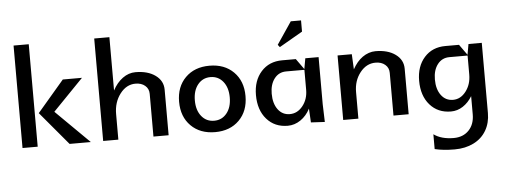

<svg xmlns="http://www.w3.org/2000/svg" viewBox="-49 -671 2649 1008"><g transform="rotate(-5 1275.0 -167.5)"><path d="M50 0V-540H130V0ZM410 0H298L151 -175L292 -340H393L233 -175Z M475 0V-540H555V-259Q576 -299 607.5 -322Q639 -345 675 -345Q740 -345 780 -316Q820 -287 820 -240V0H740V-225Q740 -252 720.5 -268.5Q701 -285 670 -285Q622 -285 588.5 -241Q555 -197 555 -135V0Z M938 -43Q890 -91 890 -170Q890 -249 938 -297Q986 -345 1065 -345Q1144 -345 1192 -297Q1240 -249 1240 -170Q1240 -91 1192 -43Q1144 5 1065 5Q986 5 938 -43ZM998.5 -253.5Q973 -222 973 -170Q973 -118 998.5 -86.5Q1024 -55 1065 -55Q1106 -55 1131.5 -86.5Q1157 -118 1157 -170Q1157 -222 1131.5 -253.5Q1106 -285 1065 -285Q1024 -285 998.5 -253.5Z M1442 -410 1432 -423 1511 -540H1565V-481ZM1295 -170Q1295 -246 1337 -293Q1379 -340 1448 -340H1520L1560 -284L1570 -340H1640V-92L1643 2L1570 -2L1566 -75Q1547 -38 1515.5 -16.5Q1484 5 1448 5Q1379 5 1337 -43Q1295 -91 1295 -170ZM1378 -170Q1378 -118 1401.5 -86.5Q1425 -55 1464 -55Q1504 -55 1532 -90Q1560 -125 1560 -175V-280H1464Q1425 -280 1401.5 -249.5Q1378 -219 1378 -170Z M1740 0V-340H1815L1819 -260Q1830 -280 1843 -295.5Q1856 -311 1871.5 -322Q1887 -333 1904.5 -339Q1922 -345 1940 -345Q2005 -345 2045 -316Q2085 -287 2085 -240V0H2005V-225Q2005 -252 1985.5 -268.5Q1966 -285 1935 -285Q1887 -285 1853.5 -242.5Q1820 -200 1820 -140V0Z M2155 -170Q2155 -246 2197 -293Q2239 -340 2308 -340H2380L2420 -284L2430 -340H2500V30Q2500 82 2476.5 122Q2453 162 2409.5 183.5Q2366 205 2310 205Q2249 205 2205 194V116Q2245 145 2310 145Q2360 145 2390 113.5Q2420 82 2420 30V-66Q2400 -33 2371 -14Q2342 5 2308 5Q2239 5 2197 -43Q2155 -91 2155 -170ZM2238 -170Q2238 -118 2261.5 -86.5Q2285 -55 2324 -55Q2364 -55 2392 -91.5Q2420 -128 2420 -180V-280H2324Q2285 -280 2261.5 -249.5Q2238 -219 2238 -170Z"/></g></svg>

Font: Glametrix
Style: Bold
Weight: 700
Designer: gluk
Foundry: gluk
Version: Version 0.40